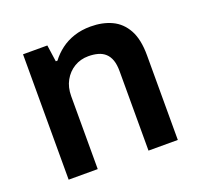

<svg xmlns="http://www.w3.org/2000/svg" viewBox="-100 -647 784 757"><g transform="rotate(-20 292.0 -269.0)"><path d="M65 0V-526H167L177 -456H184Q202 -480 226.5 -498.5Q251 -517 282.5 -527.5Q314 -538 352 -538Q402 -538 440.5 -520Q479 -502 501 -462Q523 -422 523 -355V0H400V-333Q400 -361 393.5 -379.5Q387 -398 374.5 -409.5Q362 -421 344 -426Q326 -431 304 -431Q271 -431 244.5 -415Q218 -399 202.5 -371Q187 -343 187 -306V0Z"/></g></svg>

Font: Archivo SemiBold
Style: Regular
Weight: 600
Designer: Hector Gatti
Foundry: Omnibus-Type
Version: Version 2.001